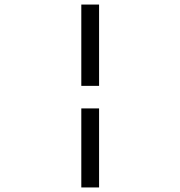

<svg xmlns="http://www.w3.org/2000/svg" viewBox="-20 -672 790 843"><path d="M337 -295V-652H415V-295ZM337 151V-196H415V151Z"/></svg>

Font: Inconsolata ExtraExpanded Thin
Style: Regular
Weight: 100
Width: 8
Monospace: yes
Designer: Raph Levien, Cyreal, Brenton Simpson
Foundry: Raph Levien, Cyreal, Google
Version: Version 3.100; ttfautohint (v1.8.4.7-5d5b)